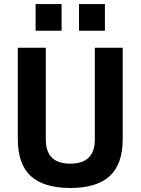

<svg xmlns="http://www.w3.org/2000/svg" viewBox="-20 -916 694 948"><path d="M370.1 -764.2V-896H498V-764.2ZM155.8 -764.2V-896H284.2V-764.2ZM206.1 -227.1Q206.1 -107.9 327.1 -107.9Q448.2 -107.9 448.2 -227.1V-680.2H585.9V-230Q585.9 -105 521.5 -46.4Q457 12.2 327.1 12.2Q197.3 12.2 132.3 -46.4Q67.9 -105 67.9 -230V-680.2H206.1Z"/></svg>

Font: TitilliumWeb-Bold
Style: Bold
Weight: 700
Version: Version 1.001;PS 57.000;hotconv 1.0.70;makeotf.lib2.5.55311